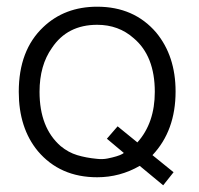

<svg xmlns="http://www.w3.org/2000/svg" viewBox="-20 -547 594 573"><path d="M498 -33 467 6 397 -52Q338 -18 270 -18Q159 -18 93 -96Q36 -165 36 -273Q36 -397 109 -466Q173 -527 270 -527Q380 -527 446 -450Q504 -380 504 -274Q504 -157 435 -84ZM331 -170 390 -122Q442 -180 442 -273Q442 -380 379 -433Q334 -473 270 -473Q181 -473 135 -404Q98 -352 98 -273Q98 -166 161 -111Q184 -92 210.5 -84Q237 -76 269 -73Q286 -71 301 -74Q316 -77 327.5 -80.5Q339 -84 345 -87.5Q351 -91 349 -91L299 -133Z"/></svg>

Font: Ekushey Sumon
Style: Regular
Weight: 400
Designer: Al Mamun Sumon
Foundry: Al Mamun Sumon
Version: Version 1.0